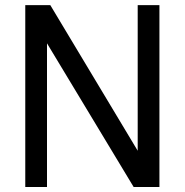

<svg xmlns="http://www.w3.org/2000/svg" viewBox="-20 -748 739 768"><path d="M617.7 0H514.6L168 -574.7V0H81.1V-727.5H181.2L530.8 -145V-727.5H617.7Z"/></svg>

Font: Coda
Style: Regular
Weight: 400
Designer: vernon adams
Foundry: vernon adams
Version: Version 2.000; ttfautohint (v0.8) -r 50 -G 200 -x